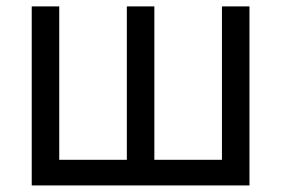

<svg xmlns="http://www.w3.org/2000/svg" viewBox="-20 -565 857 585"><path d="M160.5 -545.5V-78.1H366.5V-545.5H450.3V-78.1H656.2V-545.5H740.1V0H76.7V-545.5Z"/></svg>

Font: Interop
Style: Regular
Weight: 400
Designer: Rasmus Andersson, Google, Jang Haemin
Foundry: jhaemin
Version: Version 1.008